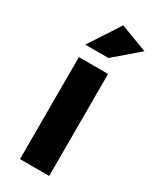

<svg xmlns="http://www.w3.org/2000/svg" viewBox="-197 -821 714 877"><g transform="rotate(30 160.0 -382.5)"><path d="M71 -602 177 -765 320 -711 193 -602ZM74 0V-538H228V0Z"/></g></svg>

Font: Trueno
Style: SBd
Weight: 600
Designer: Julieta Ulanovsky
Foundry: Julieta Ulanovsky
Version: Version 3.001b